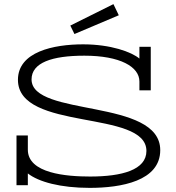

<svg xmlns="http://www.w3.org/2000/svg" viewBox="-20 -898 853 931"><path d="M115 0V-57C167 -16 273 13 415 13C567 13 757 -20 757 -170C757 -423 133 -329 133 -513C133 -594 232 -628 389 -628C563 -628 656 -574 656 -503V-460H711V-671H656V-614C618 -646 517 -683 383 -683C240 -683 67 -647 67 -511C67 -259 690 -369 690 -166C690 -74 571 -42 417 -42C302 -42 115 -57 115 -172V-241H60V0ZM530 -878 321 -774 341 -733 556 -824Z"/></svg>

Font: Stint Ultra Expanded
Style: Regular
Weight: 400
Width: 7
Designer: Astigmatic (AOETI)
Foundry: Astigmatic (AOETI)
Version: Version 1.000